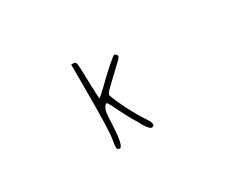

<svg xmlns="http://www.w3.org/2000/svg" viewBox="-85 -726 1170 987"><g transform="rotate(-30 500.0 -232.5)"><path d="M391 -285V-482H403Q415 -482 419 -473Q423 -465 425 -362Q428 -261 430 -259Q431 -258 443 -268.5Q455 -279 473 -296Q518 -341 560 -378Q602 -415 607 -415Q613 -415 620 -407Q626 -400 620.5 -392Q615 -384 584 -355Q508 -284 494 -269Q480 -254 482 -246Q494 -210 525.5 -148Q557 -86 587 -42Q616 2 591 6Q580 8 563 -16Q547 -39 547 -43Q547 -45 530 -72Q514 -98 490 -146Q456 -217 450 -219Q445 -221 434 -205Q427 -194 424.5 -176.5Q422 -159 420 -106Q414 14 393 17Q388 17 381 13Q377 10 377 0.5Q377 -9 382 -40Q391 -88 391 -285Z"/></g></svg>

Font: sitelen luka ante tan jan Iwi
Style: Regular
Weight: 400
Designer: jan Iwi
Foundry: SP Font Maker - https://wasokeli.github.io/sp-font-maker
Version: Version 1.0